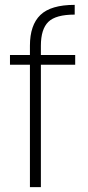

<svg xmlns="http://www.w3.org/2000/svg" viewBox="-20 -769 362 789"><path d="M289 -503H148V0H103V-503H21V-543H103V-581Q103 -666 146 -707.5Q189 -749 287 -749V-709Q209 -709 178.5 -679Q148 -649 148 -581V-543H289Z"/></svg>

Font: Fz Poppins ExtLt
Style: Regular
Weight: 200
Designer: Ninad Kale (Devanagari), Jonny Pinhorn (Latin)
Foundry: Indian Type Foundry
Version: Vit hóa bi Vntype.Com & FontZin.Com